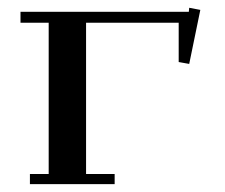

<svg xmlns="http://www.w3.org/2000/svg" viewBox="-20 -469 572 489"><path d="M32.2 -411.1V-439H460.9L461.9 -449.2L490.2 -443.8L461.9 -306.2L435.1 -311V-411.1H199.2V-25.9H272V0H56.2V-25.9H104V-411.1Z"/></svg>

Font: Dehuti
Style: Bold
Weight: 700
Version: Version 1.2